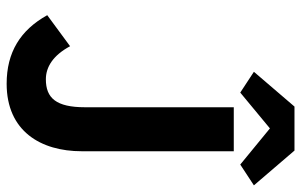

<svg xmlns="http://www.w3.org/2000/svg" viewBox="-180 -692 884 563"><g transform="rotate(90 261.5 -410.0)"><path d="M24 -107C68 -28 133 12 225 12C364 12 423 -88 423 -208V-654H294V-218C294 -133 267 -103 212 -103C176 -103 142 -124 115 -174ZM251 -673 356 -760 462 -673 523 -713 421 -832H292L190 -713Z"/></g></svg>

Font: Source Sans Pro SemBd
Style: Regular
Weight: 700
Designer: Paul D. Hunt
Foundry: Adobe Systems Incorporated
Version: Version 2.020;PS 2.0;hotconv 1.0.86;makeotf.lib2.5.63406